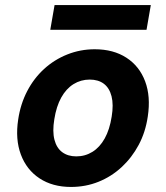

<svg xmlns="http://www.w3.org/2000/svg" viewBox="-20 -728 657 760"><path d="M261 12Q188 12 136.5 -22Q85 -56 62.5 -116.5Q40 -177 52 -255Q61 -316 87.5 -367Q114 -418 154.5 -455Q195 -492 246.5 -512.5Q298 -533 355 -533Q429 -533 480.5 -499.5Q532 -466 554.5 -406Q577 -346 565 -267Q556 -205 529 -154.5Q502 -104 461.5 -66.5Q421 -29 370 -8.5Q319 12 261 12ZM282 -109Q317 -109 346 -127Q375 -145 394.5 -180Q414 -215 422 -266Q430 -314 421.5 -347Q413 -380 391 -396.5Q369 -413 335 -413Q300 -413 271 -395Q242 -377 222.5 -342Q203 -307 195 -256Q187 -208 195.5 -175Q204 -142 226.5 -125.5Q249 -109 282 -109ZM179 -610 196 -708H577L560 -610Z"/></svg>

Font: DM Sans 10pt ExtraBold
Style: Italic
Weight: 800
Italic angle: -10°
Version: Version 4.004;gftools[0.9.30]